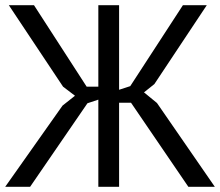

<svg xmlns="http://www.w3.org/2000/svg" viewBox="-21 -720 848 740"><path d="M358 -700H438V-374L481 -388L684 -700H776L574 -396L534 -364L584 -323L807 0H705L484 -324H438V0H358V-336L316 -322L95 0H-1L220 -313L268 -351L222 -386L13 -700H110L313 -386H358Z"/></svg>

Font: PTSans
Style: Regular
Weight: 400
Designer: A.Korolkova, O.Umpeleva, V.Yefimov
Foundry: ParaType Ltd
Version: Version 2.003W OFL